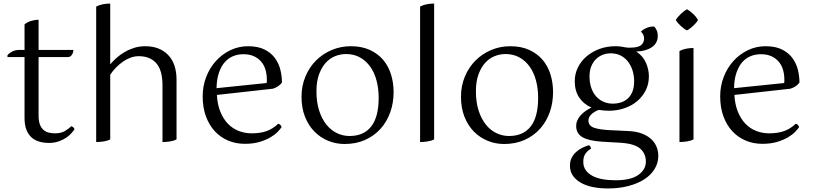

<svg xmlns="http://www.w3.org/2000/svg" viewBox="-20 -792 4571 1080"><path d="M22 -481Q30 -492 47.5 -501.5Q65 -511 86 -511H118V-655Q134 -668 155.5 -674.5Q177 -681 197 -681V-511H393Q392 -494 383.5 -482.5Q375 -471 362 -471H197V-143Q197 -111 204.5 -91.5Q212 -72 225 -61Q238 -50 255 -46Q272 -42 290 -42Q323 -42 345 -55Q367 -68 381 -82Q395 -78 399 -65Q394 -57 383 -44Q372 -31 354 -18.5Q336 -6 311 3Q286 12 255 12Q227 12 202 5Q177 -2 158.5 -18Q140 -34 129 -61Q118 -88 118 -128V-471H22Z M894 -312Q894 -397 859 -436.5Q824 -476 760 -476Q737 -476 714 -467.5Q691 -459 670.5 -444.5Q650 -430 632 -411.5Q614 -393 600 -372V-8Q586 0 563.5 3.5Q541 7 521 7V-755Q538 -764 558.5 -768Q579 -772 600 -772V-430Q614 -447 634 -465Q654 -483 679 -498Q704 -513 733.5 -522.5Q763 -532 797 -532Q878 -532 925.5 -483Q973 -434 973 -343V-8Q959 0 936.5 3.5Q914 7 894 7Z M1200 -258Q1203 -204 1219.5 -163.5Q1236 -123 1262 -96Q1288 -69 1322.5 -55.5Q1357 -42 1396 -42Q1445 -42 1480.5 -55Q1516 -68 1545 -96Q1559 -93 1564 -77Q1557 -66 1541.5 -50Q1526 -34 1500.5 -19Q1475 -4 1439.5 6.5Q1404 17 1357 17Q1307 17 1264 -1Q1221 -19 1189 -53Q1157 -87 1138.5 -137Q1120 -187 1120 -250Q1120 -308 1140 -359.5Q1160 -411 1194.5 -449Q1229 -487 1275.5 -509.5Q1322 -532 1375 -532Q1432 -532 1469 -513Q1506 -494 1527.5 -464Q1549 -434 1557.5 -398Q1566 -362 1566 -328Q1558 -316 1544.5 -307Q1531 -298 1515 -293ZM1349 -487Q1318 -487 1291 -476Q1264 -465 1244 -442Q1224 -419 1211.5 -383Q1199 -347 1198 -296L1480 -325Q1481 -330 1481 -335Q1481 -340 1481 -344Q1481 -375 1473 -401Q1465 -427 1448.5 -446Q1432 -465 1407.5 -476Q1383 -487 1349 -487Z M1760 -279Q1760 -216 1775.5 -169Q1791 -122 1816.5 -90.5Q1842 -59 1875.5 -43Q1909 -27 1946 -27Q2026 -27 2068 -80.5Q2110 -134 2110 -242Q2110 -294 2098 -339Q2086 -384 2062.5 -417Q2039 -450 2005 -469Q1971 -488 1927 -488Q1895 -488 1865 -476Q1835 -464 1812 -438.5Q1789 -413 1774.5 -373.5Q1760 -334 1760 -279ZM1676 -248Q1676 -309 1698 -361.5Q1720 -414 1757.5 -451.5Q1795 -489 1845.5 -510.5Q1896 -532 1953 -532Q2015 -532 2060.5 -511Q2106 -490 2135.5 -455Q2165 -420 2179.5 -373Q2194 -326 2194 -274Q2194 -213 2175 -160Q2156 -107 2120.5 -67.5Q2085 -28 2034 -5Q1983 18 1918 18Q1870 18 1826 0Q1782 -18 1748.5 -52Q1715 -86 1695.5 -135.5Q1676 -185 1676 -248Z M2343 -755Q2360 -764 2380.5 -768Q2401 -772 2422 -772V-8Q2408 0 2385.5 3.5Q2363 7 2343 7Z M2657 -279Q2657 -216 2672.5 -169Q2688 -122 2713.5 -90.5Q2739 -59 2772.5 -43Q2806 -27 2843 -27Q2923 -27 2965 -80.5Q3007 -134 3007 -242Q3007 -294 2995 -339Q2983 -384 2959.5 -417Q2936 -450 2902 -469Q2868 -488 2824 -488Q2792 -488 2762 -476Q2732 -464 2709 -438.5Q2686 -413 2671.5 -373.5Q2657 -334 2657 -279ZM2573 -248Q2573 -309 2595 -361.5Q2617 -414 2654.5 -451.5Q2692 -489 2742.5 -510.5Q2793 -532 2850 -532Q2912 -532 2957.5 -511Q3003 -490 3032.5 -455Q3062 -420 3076.5 -373Q3091 -326 3091 -274Q3091 -213 3072 -160Q3053 -107 3017.5 -67.5Q2982 -28 2931 -5Q2880 18 2815 18Q2767 18 2723 0Q2679 -18 2645.5 -52Q2612 -86 2592.5 -135.5Q2573 -185 2573 -248Z M3404 -169Q3389 -169 3375.5 -170.5Q3362 -172 3348 -174Q3322 -164 3306 -148.5Q3290 -133 3290 -114Q3290 -85 3320 -74Q3350 -63 3408 -60L3513 -55Q3560 -53 3592.5 -40Q3625 -27 3645 -7.5Q3665 12 3674 36Q3683 60 3683 84Q3683 125 3662 159Q3641 193 3603.5 217Q3566 241 3514 254.5Q3462 268 3400 268Q3353 268 3314 260Q3275 252 3246.5 235.5Q3218 219 3202 195.5Q3186 172 3186 140Q3186 115 3195.5 96Q3205 77 3220.5 63Q3236 49 3255 39.5Q3274 30 3293 25Q3298 27 3301 33Q3304 39 3305 44Q3287 54 3274 71Q3261 88 3261 119Q3261 145 3274.5 164.5Q3288 184 3312 197Q3336 210 3369.5 216Q3403 222 3443 222Q3528 222 3570.5 192Q3613 162 3613 117Q3613 72 3581 44Q3549 16 3470 11L3366 5Q3291 0 3256 -20.5Q3221 -41 3221 -83Q3221 -101 3228.5 -117Q3236 -133 3248.5 -146Q3261 -159 3276.5 -169.5Q3292 -180 3307 -187Q3263 -206 3238 -243.5Q3213 -281 3213 -335Q3213 -376 3230.5 -412Q3248 -448 3279 -474.5Q3310 -501 3351.5 -516.5Q3393 -532 3441 -532Q3458 -532 3473 -530Q3488 -528 3502 -525Q3507 -524 3512.5 -524Q3518 -524 3526 -524Q3570 -524 3586.5 -538.5Q3603 -553 3603 -575Q3603 -588 3598 -597.5Q3593 -607 3585 -614Q3616 -643 3659 -643Q3668 -635 3674 -621.5Q3680 -608 3680 -591Q3680 -549 3646.5 -526.5Q3613 -504 3559 -502Q3597 -477 3613.5 -439Q3630 -401 3630 -363Q3630 -319 3612 -283.5Q3594 -248 3563.5 -222.5Q3533 -197 3491.5 -183Q3450 -169 3404 -169ZM3416 -492Q3391 -492 3369.5 -483.5Q3348 -475 3331.5 -458.5Q3315 -442 3305.5 -418Q3296 -394 3296 -362Q3296 -326 3306 -297.5Q3316 -269 3333.5 -249.5Q3351 -230 3375 -219.5Q3399 -209 3426 -209Q3451 -209 3473 -216Q3495 -223 3511.5 -238Q3528 -253 3537.5 -277Q3547 -301 3547 -335Q3547 -366 3538.5 -394Q3530 -422 3513.5 -444Q3497 -466 3472.5 -479Q3448 -492 3416 -492Z M3906 -679Q3897 -663 3878 -645.5Q3859 -628 3844 -621Q3829 -628 3810 -645.5Q3791 -663 3781 -679Q3791 -696 3810 -714Q3829 -732 3844 -740Q3859 -732 3878.5 -714Q3898 -696 3906 -679ZM3802 -505Q3819 -514 3839.5 -518Q3860 -522 3881 -522V-8Q3867 0 3844.5 3.5Q3822 7 3802 7Z M4111 -258Q4114 -204 4130.5 -163.5Q4147 -123 4173 -96Q4199 -69 4233.5 -55.5Q4268 -42 4307 -42Q4356 -42 4391.5 -55Q4427 -68 4456 -96Q4470 -93 4475 -77Q4468 -66 4452.5 -50Q4437 -34 4411.5 -19Q4386 -4 4350.5 6.5Q4315 17 4268 17Q4218 17 4175 -1Q4132 -19 4100 -53Q4068 -87 4049.5 -137Q4031 -187 4031 -250Q4031 -308 4051 -359.5Q4071 -411 4105.5 -449Q4140 -487 4186.5 -509.5Q4233 -532 4286 -532Q4343 -532 4380 -513Q4417 -494 4438.5 -464Q4460 -434 4468.5 -398Q4477 -362 4477 -328Q4469 -316 4455.5 -307Q4442 -298 4426 -293ZM4260 -487Q4229 -487 4202 -476Q4175 -465 4155 -442Q4135 -419 4122.5 -383Q4110 -347 4109 -296L4391 -325Q4392 -330 4392 -335Q4392 -340 4392 -344Q4392 -375 4384 -401Q4376 -427 4359.5 -446Q4343 -465 4318.5 -476Q4294 -487 4260 -487Z"/></svg>

Font: Gotu
Style: Regular
Weight: 400
Designer: Sarang Kulkarni & Kailash Malviya
Foundry: Ek Type
Version: Version 2.320;hotconv 1.0.109;makeotfexe 2.5.65596; ttfautoh